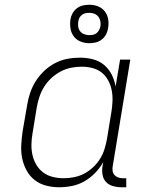

<svg xmlns="http://www.w3.org/2000/svg" viewBox="-20 -781 640 809"><path d="M229 8Q201 8 174 1Q147 -6 126 -22.5Q105 -39 92 -63Q79 -87 73.5 -113.5Q68 -140 69.5 -168.5Q71 -197 75 -226L94 -336Q98 -362 106.5 -388Q115 -414 130 -438Q145 -462 166 -482Q187 -502 212 -515Q237 -528 263.5 -533Q290 -538 317 -538Q346 -538 372.5 -531Q399 -524 419 -507Q439 -490 451 -466Q463 -442 467 -416L486 -530H529L455 -81Q453 -71 454.5 -61Q456 -51 462 -44Q468 -37 477.5 -33.5Q487 -30 497 -30H512V8H491Q473 8 455.5 3Q438 -2 426.5 -14.5Q415 -27 412 -45Q409 -63 412 -81L415 -98Q401 -73 380.5 -52Q360 -31 335.5 -17Q311 -3 283.5 2.5Q256 8 229 8Q229 8 229 8Q229 8 229 8ZM249 -30Q270 -30 292.5 -34.5Q315 -39 335 -49.5Q355 -60 372.5 -76.5Q390 -93 402 -112.5Q414 -132 420.5 -153.5Q427 -175 431 -197L449 -307Q453 -330 454 -353.5Q455 -377 451 -399Q447 -421 436.5 -441Q426 -461 409.5 -474.5Q393 -488 370.5 -494Q348 -500 325 -500Q302 -500 279.5 -495.5Q257 -491 236 -480Q215 -469 197 -452.5Q179 -436 166.5 -416Q154 -396 146.5 -374Q139 -352 135 -329L117 -219Q113 -196 112.5 -172.5Q112 -149 117 -127Q122 -105 133.5 -86Q145 -67 162.5 -54Q180 -41 202.5 -35.5Q225 -30 249 -30ZM356 -599Q337 -599 319.5 -606Q302 -613 291 -627.5Q280 -642 277 -661Q274 -680 277 -700Q279 -713 286 -725.5Q293 -738 304.5 -746.5Q316 -755 329.5 -758Q343 -761 356 -761Q376 -761 393.5 -754Q411 -747 422 -732.5Q433 -718 436 -699Q439 -680 435 -660Q433 -647 426 -634.5Q419 -622 407.5 -613.5Q396 -605 382.5 -602Q369 -599 356 -599ZM356 -633Q364 -633 372 -634.5Q380 -636 386.5 -641Q393 -646 397 -653.5Q401 -661 403 -669Q405 -680 403 -691Q401 -702 394.5 -710.5Q388 -719 378 -723Q368 -727 356 -727Q349 -727 341 -725.5Q333 -724 326 -719Q319 -714 315 -706.5Q311 -699 310 -691Q308 -680 309.5 -669Q311 -658 317.5 -649.5Q324 -641 334.5 -637Q345 -633 356 -633Z"/></svg>

Font: Iosevka Curly Slab XLtEx
Style: Italic
Weight: 200
Width: 7
Italic angle: -9°
Monospace: yes
Designer: Belleve Invis
Foundry: Belleve Invis
Version: Version 11.1.0; ttfautohint (v1.8.3)